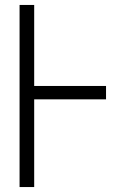

<svg xmlns="http://www.w3.org/2000/svg" viewBox="-20 -755 515 775"><path d="M59 0V-735H118V-408H408V-354H118V0Z"/></svg>

Font: Iosevka QP Light
Style: Regular
Weight: 300
Designer: Belleve Invis
Foundry: Belleve Invis
Version: Version 20.0.0; ttfautohint (v1.8.4)